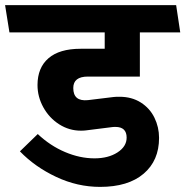

<svg xmlns="http://www.w3.org/2000/svg" viewBox="-38 -711 726 752"><path d="M430.2 -332Q478 -332 513.4 -309.6Q548.8 -287.1 566.9 -250Q585 -212.9 585 -170.9Q585 -82 524.4 -30.5Q463.9 21 354 21Q265.1 21 182.1 -18.1Q99.1 -57.1 40 -118.2L109.9 -186Q158.7 -140.1 216.8 -115.5Q274.9 -90.8 332 -90.8Q386.2 -90.8 422.1 -114Q458 -137.2 458 -171.9Q458 -213.9 414.1 -213.9Q404.3 -213.9 398.9 -212.9L297.9 -200.2Q291 -199.2 278.8 -199.2Q232.9 -199.2 193.8 -224.1Q154.8 -249 131.8 -290.5Q108.9 -332 108.9 -377.9Q108.9 -445.8 151.9 -482.9Q194.8 -520 277.8 -520H372.1V-584H-1L-18.1 -690.9H651.9L668 -584H509.8V-411.1H306.2Q249 -411.1 249 -366.2Q249 -313 306.2 -318.8L407.2 -331.1Q415 -332 430.2 -332Z"/></svg>

Font: Kadwa
Style: Regular
Weight: 400
Designer: Sol Matas
Foundry: Sol Matas
Version: Version 1.000;PS 001.000;hotconv 1.0.70;makeotf.lib2.5.58329